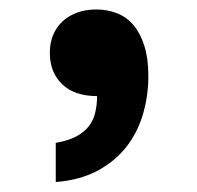

<svg xmlns="http://www.w3.org/2000/svg" viewBox="-20 -187 405 395"><path d="M82.5 -78.6Q82.5 -98.1 89.1 -114.5Q95.7 -130.9 108.2 -142.6Q120.6 -154.3 138.2 -160.9Q155.8 -167.5 177.7 -167.5Q201.2 -167.5 220.9 -159.7Q240.7 -151.9 254.9 -135Q269 -118.2 277.1 -92.3Q285.2 -66.4 285.2 -30.3Q285.2 10.7 273.9 48.6Q262.7 86.4 239.3 116Q215.8 145.5 179.9 164.6Q144 183.6 94.7 187.5V106.9Q120.1 102.5 136.7 93.8Q153.3 85 162.8 72.5Q172.4 60.1 176 44.2Q179.7 28.3 179.7 10.7Q133.3 10.7 107.9 -13.7Q82.5 -38.1 82.5 -78.6Z"/></svg>

Font: Tauri
Style: Regular
Weight: 400
Designer: Yvonne Schüttler
Foundry: Yvonne Schüttler
Version: Version 1.003; ttfautohint (v0.93.8-669f) -l 13 -r 13 -G 200